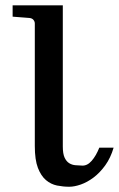

<svg xmlns="http://www.w3.org/2000/svg" viewBox="-20 -691 450 727"><path d="M410.2 -131.8Q398.9 -93.3 378.7 -65.2Q358.4 -37.1 334.5 -19Q310.5 -1 286.1 7.6Q261.7 16.1 242.2 16.1Q219.2 16.1 196 11.5Q172.9 6.8 154.1 -9Q135.3 -24.9 123.5 -55.4Q111.8 -85.9 111.8 -138.2V-602.1Q111.8 -609.4 106.7 -615.7Q101.6 -622.1 90.8 -623L27.8 -627.9V-670.9H217.8V-136.2Q217.8 -108.9 224.6 -94.2Q231.4 -79.6 242.2 -73Q252.9 -66.4 265.9 -65.4Q278.8 -64.5 291 -64Q310.5 -63 327.1 -82Q343.8 -101.1 356 -131.8Z"/></svg>

Font: Charis SIL
Style: Regular
Weight: 400
Foundry: SIL International
Version: Version 4.112